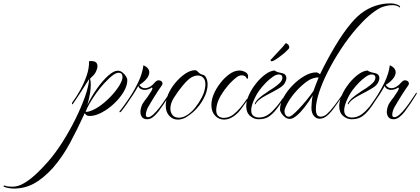

<svg xmlns="http://www.w3.org/2000/svg" viewBox="-402 -682 2449 1119"><path d="M-322 417Q-334 417 -349.5 414.5Q-365 412 -377 407Q-384 404 -381 401Q-378 398 -374 400Q-363 404 -351.5 405Q-340 406 -328 406Q-297 406 -262.5 386Q-228 366 -192.5 333Q-157 300 -123 261Q-79 211 -37.5 145.5Q4 80 38 11Q72 -58 93.5 -119Q115 -180 118 -222Q93 -183 72.5 -150.5Q52 -118 24 -78Q21 -74 19 -74Q18 -74 17.5 -77.5Q17 -81 18 -83Q44 -118 66.5 -159Q89 -200 103.5 -242.5Q118 -285 117 -325Q121 -326 124.5 -326Q128 -326 131 -326Q166 -326 166 -296Q166 -284 158 -266Q153 -254 143.5 -244Q134 -234 123 -224Q125 -216 126 -207Q127 -198 127 -187Q127 -165 122.5 -137Q118 -109 107 -70Q131 -120 163.5 -166Q196 -212 228.5 -241Q261 -270 284 -270Q299 -270 311.5 -260Q324 -250 332 -237.5Q340 -225 340 -215Q340 -182 318 -145.5Q296 -109 261.5 -77Q227 -45 189.5 -25.5Q152 -6 121 -6Q115 -6 108.5 -7.5Q102 -9 91 -22L86 -10Q49 71 5.5 152Q-38 233 -95 298Q-152 360 -205.5 388.5Q-259 417 -322 417ZM97 -30Q114 -30 131.5 -37.5Q149 -45 159 -51Q187 -67 217.5 -94.5Q248 -122 273 -154Q298 -186 309 -215Q312 -226 312 -233Q312 -258 290 -258Q278 -258 262 -248Q247 -238 232 -223.5Q217 -209 205 -196Q181 -170 158.5 -138.5Q136 -107 119.5 -78Q103 -49 97 -30Z M456 13Q432 13 423 -3.5Q414 -20 417 -39Q421 -65 431.5 -81Q442 -97 457 -116Q469 -133 480 -151Q491 -169 483 -172Q478 -168 466 -163Q454 -158 441 -158Q430 -158 419.5 -163Q409 -168 404 -181Q391 -157 372.5 -128.5Q354 -100 335.5 -74Q317 -48 303 -31Q299 -27 295.5 -28Q292 -29 295 -33Q318 -62 348 -106Q378 -150 403 -201.5Q428 -253 434 -302Q468 -286 468 -261Q468 -242 452 -222.5Q436 -203 410 -187Q423 -168 443 -168Q458 -168 473.5 -177.5Q489 -187 498 -199Q506 -208 511.5 -211Q517 -214 521 -214Q535 -214 541.5 -205.5Q548 -197 543 -187Q525 -162 502 -125.5Q479 -89 461 -57Q458 -53 453 -39Q448 -25 448 -14Q448 1 460 1Q474 1 492 -15.5Q510 -32 528 -55.5Q546 -79 560.5 -101Q575 -123 582 -133Q587 -142 590 -142Q591 -142 591 -140Q591 -136 588 -131Q573 -106 556 -81Q539 -56 522 -33Q506 -12 489.5 0.5Q473 13 456 13Z M634 15Q605 15 584.5 -7Q564 -29 564 -67Q564 -81 567.5 -97.5Q571 -114 578 -132Q593 -167 619.5 -199Q646 -231 677 -252Q708 -273 736 -273Q739 -273 743 -270.5Q747 -268 749 -266L754 -261Q766 -249 777.5 -247Q789 -245 796 -235Q808 -216 808 -189Q808 -152 785.5 -108.5Q763 -65 725 -30Q706 -13 683 1Q660 15 634 15ZM641 4Q665 4 690 -12.5Q715 -29 736.5 -56Q758 -83 773.5 -113Q789 -143 793 -170Q794 -175 794.5 -180.5Q795 -186 795 -190Q795 -217 782 -229.5Q769 -242 751 -242Q732 -242 712 -230Q693 -219 664 -184.5Q635 -150 612 -113Q591 -80 591 -49Q591 -27 603.5 -11.5Q616 4 641 4Z M904 15Q873 15 851.5 -8Q830 -31 830 -70Q830 -99 843 -132Q858 -167 882.5 -198.5Q907 -230 936 -250.5Q965 -271 993 -271Q1012 -271 1030 -260.5Q1048 -250 1043 -227Q1042 -224 1039.5 -223Q1037 -222 1037 -223Q1030 -243 1007 -243Q994 -243 980 -234Q952 -213 927.5 -184.5Q903 -156 886 -127Q869 -98 863 -74Q861 -64 859.5 -56.5Q858 -49 858 -41Q858 -16 871 -5.5Q884 5 902 5Q931 5 956 -13Q978 -30 997 -52Q1016 -74 1034 -101Q1037 -106 1040 -106Q1041 -106 1041 -104Q1041 -101 1037 -94Q1022 -72 1003 -46.5Q984 -21 961 -5Q947 5 932.5 10Q918 15 904 15Z M1105 13Q1078 13 1055.5 -6.5Q1033 -26 1033 -64Q1033 -94 1049 -129Q1065 -164 1090.5 -196Q1116 -228 1145 -249Q1174 -270 1199 -271Q1203 -267 1208.5 -265Q1214 -263 1219 -261L1245 -255Q1267 -249 1267 -227Q1267 -214 1258.5 -199Q1250 -184 1233 -173Q1224 -167 1213.5 -161Q1203 -155 1192 -149L1147 -125Q1126 -114 1110 -101.5Q1094 -89 1087 -75Q1087 -75 1084.5 -74.5Q1082 -74 1083 -78Q1090 -95 1110.5 -112.5Q1131 -130 1152 -143Q1162 -151 1172.5 -157Q1183 -163 1193 -170Q1203 -177 1212.5 -184.5Q1222 -192 1229 -199Q1237 -207 1240.5 -215Q1244 -223 1244 -229Q1244 -248 1222 -248Q1208 -248 1190 -236Q1168 -221 1148 -200.5Q1128 -180 1110 -156Q1091 -130 1076.5 -96Q1062 -62 1062 -39Q1062 -16 1075.5 -6.5Q1089 3 1107 3Q1132 3 1155 -10Q1172 -20 1187 -35.5Q1202 -51 1212 -63Q1220 -73 1230.5 -87Q1241 -101 1245 -108Q1247 -110 1248 -108Q1249 -106 1249 -105Q1245 -98 1235.5 -82.5Q1226 -67 1208 -44Q1187 -17 1164 -2Q1141 13 1105 13ZM1181 -325Q1175 -325 1175 -330Q1175 -335 1180 -338Q1188 -346 1203.5 -363.5Q1219 -381 1229 -391Q1235 -397 1244.5 -407.5Q1254 -418 1260 -427Q1263 -432 1268 -429Q1274 -426 1279 -420.5Q1284 -415 1284 -407Q1284 -400 1279 -396Q1269 -386 1262 -379Q1255 -372 1239 -360Q1222 -346 1205.5 -335.5Q1189 -325 1182 -325Z M1287 11Q1272 11 1259 1Q1246 -9 1238 -22Q1230 -35 1230 -44Q1230 -78 1251 -115.5Q1272 -153 1304.5 -186Q1337 -219 1373 -239.5Q1409 -260 1440 -260Q1445 -260 1450 -258Q1455 -256 1463 -249Q1503 -332 1551 -412.5Q1599 -493 1644 -546Q1683 -593 1723.5 -618.5Q1764 -644 1807 -654Q1837 -662 1869 -662Q1874 -662 1880 -662Q1886 -662 1891 -661Q1901 -660 1914 -655Q1927 -650 1929 -644Q1931 -640 1929 -639Q1927 -638 1924 -641Q1917 -647 1906.5 -649.5Q1896 -652 1884 -652Q1865 -652 1846 -647Q1827 -642 1816 -637Q1783 -620 1748 -589.5Q1713 -559 1679 -520Q1630 -464 1586.5 -398Q1543 -332 1509.5 -266Q1476 -200 1457.5 -143Q1439 -86 1439 -47Q1439 -41 1439.5 -35.5Q1440 -30 1441 -25Q1444 -12 1451 -7Q1458 -2 1467 -2Q1477 -2 1486.5 -6.5Q1496 -11 1503 -17Q1522 -34 1546.5 -66Q1571 -98 1593 -130Q1597 -135 1598 -133Q1599 -131 1597 -129Q1593 -122 1579 -101Q1565 -80 1547.5 -56Q1530 -32 1514 -16Q1488 10 1461 10Q1441 10 1427 -7Q1413 -24 1413 -55Q1413 -65 1415 -88Q1417 -111 1421 -127Q1398 -89 1373.5 -57.5Q1349 -26 1326.5 -7.5Q1304 11 1287 11ZM1280 -2Q1289 -2 1300 -10Q1318 -24 1340.5 -48Q1363 -72 1385.5 -99.5Q1408 -127 1425 -152Q1430 -168 1439 -190Q1448 -212 1455 -230Q1442 -232 1425.5 -226.5Q1409 -221 1402 -217Q1375 -201 1345.5 -172.5Q1316 -144 1293 -111.5Q1270 -79 1259 -49Q1256 -42 1256 -33Q1256 -21 1262.5 -11.5Q1269 -2 1280 -2Z M1647 13Q1620 13 1597.5 -6.5Q1575 -26 1575 -64Q1575 -94 1591 -129Q1607 -164 1632.5 -196Q1658 -228 1687 -249Q1716 -270 1741 -271Q1745 -267 1750.5 -265Q1756 -263 1761 -261L1787 -255Q1809 -249 1809 -227Q1809 -214 1800.5 -199Q1792 -184 1775 -173Q1766 -167 1755.5 -161Q1745 -155 1734 -149L1689 -125Q1668 -114 1652 -101.5Q1636 -89 1629 -75Q1629 -75 1626.5 -74.5Q1624 -74 1625 -78Q1632 -95 1652.5 -112.5Q1673 -130 1694 -143Q1704 -151 1714.5 -157Q1725 -163 1735 -170Q1745 -177 1754.5 -184.5Q1764 -192 1771 -199Q1779 -207 1782.5 -215Q1786 -223 1786 -229Q1786 -248 1764 -248Q1750 -248 1732 -236Q1710 -221 1690 -200.5Q1670 -180 1652 -156Q1633 -130 1618.5 -96Q1604 -62 1604 -39Q1604 -16 1617.5 -6.5Q1631 3 1649 3Q1674 3 1697 -10Q1714 -20 1729 -35.5Q1744 -51 1754 -63Q1762 -73 1772.5 -87Q1783 -101 1787 -108Q1789 -110 1790 -108Q1791 -106 1791 -105Q1787 -98 1777.5 -82.5Q1768 -67 1750 -44Q1729 -17 1706 -2Q1683 13 1647 13Z M1892 13Q1868 13 1859 -3.5Q1850 -20 1853 -39Q1857 -65 1867.5 -81Q1878 -97 1893 -116Q1905 -133 1916 -151Q1927 -169 1919 -172Q1914 -168 1902 -163Q1890 -158 1877 -158Q1866 -158 1855.5 -163Q1845 -168 1840 -181Q1827 -157 1808.5 -128.5Q1790 -100 1771.5 -74Q1753 -48 1739 -31Q1735 -27 1731.5 -28Q1728 -29 1731 -33Q1754 -62 1784 -106Q1814 -150 1839 -201.5Q1864 -253 1870 -302Q1904 -286 1904 -261Q1904 -242 1888 -222.5Q1872 -203 1846 -187Q1859 -168 1879 -168Q1894 -168 1909.5 -177.5Q1925 -187 1934 -199Q1942 -208 1947.5 -211Q1953 -214 1957 -214Q1971 -214 1977.5 -205.5Q1984 -197 1979 -187Q1961 -162 1938 -125.5Q1915 -89 1897 -57Q1894 -53 1889 -39Q1884 -25 1884 -14Q1884 1 1896 1Q1910 1 1928 -15.5Q1946 -32 1964 -55.5Q1982 -79 1996.5 -101Q2011 -123 2018 -133Q2023 -142 2026 -142Q2027 -142 2027 -140Q2027 -136 2024 -131Q2009 -106 1992 -81Q1975 -56 1958 -33Q1942 -12 1925.5 0.5Q1909 13 1892 13Z"/></svg>

Font: The Nautigal
Style: Regular
Weight: 400
Designer: Robert E. Leuschke
Foundry: Robert E. Leuschke
Version: Version 1.100; ttfautohint (v1.8.3)